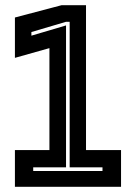

<svg xmlns="http://www.w3.org/2000/svg" viewBox="-20 -720 524 740"><path d="M37.5 0V-141.5H170.5V-534.5L37.5 -497V-652.5L217.5 -700H311.5V-141.5H446.5V0ZM108 -61H375V-75H248.5V-636H234.5L101 -596.5V-582.5L234.5 -622V-75H108Z"/></svg>

Font: Tourney Thin
Style: Bold
Weight: 700
Version: Version 1.015